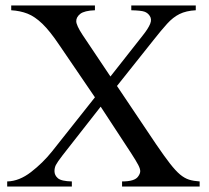

<svg xmlns="http://www.w3.org/2000/svg" viewBox="-20 -682 763 702"><path d="M710 0H426.3V-18.6Q472.7 -18.6 484.9 -36.6Q492.2 -46.4 492.7 -55.2Q493.2 -64 485.6 -78.6Q478 -93.3 460 -121.1L348.1 -292L208.5 -113.8Q189 -88.4 184.1 -78.4Q179.2 -68.4 179.2 -56.2Q179.2 -41 191.7 -30.3Q204.1 -19.5 242.7 -18.6V0H6.3V-18.6Q50.3 -19.5 93.5 -53Q136.7 -86.4 169.9 -127.9L327.1 -326.2L196.3 -518.1Q162.6 -568.4 135 -595Q107.4 -621.6 80.6 -632.1Q53.7 -642.6 21 -644.5V-662.1H327.1V-644.5Q288.6 -643.1 273.4 -631.3Q258.3 -619.1 258.8 -604Q259.3 -588.9 281.7 -554.7L383.8 -402.3L501.5 -551.8Q522.5 -578.1 529.3 -595.5Q536.1 -612.8 526.4 -625.5Q519.5 -635.3 507.8 -639.4Q496.1 -643.6 460 -644.5V-662.1H695.8V-644.5Q660.2 -642.6 636.2 -630.6Q612.3 -618.7 591.1 -595.2Q569.8 -571.8 541 -535.2L407.7 -367.7L550.3 -155.3Q580.6 -110.8 601.3 -84.2Q622.1 -57.6 638.4 -43.9Q654.8 -30.3 671.4 -25.1Q688 -20 710 -18.6Z"/></svg>

Font: BabelStone Roman
Style: Regular
Weight: 400
Designer: Walt Agee, Victor Gaultney, Peter Martin, Debbi Hosken, Becca Hirsbrunner (SIL); Andrew West (BabelStone)
Foundry: BabelStone
Version: Version 16.000